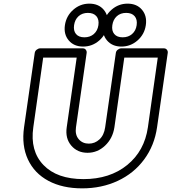

<svg xmlns="http://www.w3.org/2000/svg" viewBox="-20 -989 932 1044"><path d="M110.8 -296.9 168.9 -701.2Q170.4 -711.9 179.7 -719Q189 -726.1 198.2 -726.1H430.2Q440.9 -726.1 446.8 -718.3Q452.6 -710.4 451.2 -701.2L393.1 -296.9Q387.2 -256.3 408 -232.2Q428.7 -208 462.9 -208Q496.1 -208 521 -231.2Q545.9 -254.4 551.8 -296.9L609.9 -701.2Q611.3 -711.9 620.6 -719Q629.9 -726.1 639.2 -726.1H871.1Q881.8 -726.1 887.7 -718.3Q893.6 -710.4 892.1 -701.2L834 -296.9Q819.8 -197.8 763.9 -122.1Q708 -46.4 620.4 -5.6Q532.7 35.2 426.8 35.2Q319.8 35.2 243.4 -5.6Q167 -46.4 131.8 -122.1Q96.7 -197.8 110.8 -296.9ZM161.1 -296.9Q142.6 -168.5 216.3 -91.8Q290 -15.1 434.1 -15.1Q577.1 -15.1 671.4 -91.6Q765.6 -168 784.2 -296.9L837.9 -675.8H655.8L602.1 -296.9Q592.8 -236.3 551.5 -197.3Q510.3 -158.2 456.1 -158.2Q400.9 -158.2 367.4 -197.5Q334 -236.8 342.8 -296.9L397 -675.8H214.8ZM333 -852.1Q340.3 -902.3 378.2 -935.8Q416 -969.2 465.8 -969.2Q516.1 -969.2 544.2 -935.8Q572.3 -902.3 564.9 -852.1Q557.6 -802.2 519.8 -769Q481.9 -735.8 432.1 -735.8Q382.3 -735.8 354 -769Q325.7 -802.2 333 -852.1ZM382.8 -852.1Q378.4 -821.8 393.3 -804Q408.2 -786.1 439 -786.1Q469.7 -786.1 490.2 -804Q510.7 -821.8 515.1 -852.1Q519.5 -882.8 504.2 -900.9Q488.8 -918.9 458 -918.9Q427.2 -918.9 407.2 -900.9Q387.2 -882.8 382.8 -852.1ZM541 -852.1Q548.3 -902.3 586.2 -935.8Q624 -969.2 673.8 -969.2Q724.1 -969.2 752.2 -935.8Q780.3 -902.3 772.9 -852.1Q765.6 -802.2 727.8 -769Q689.9 -735.8 640.1 -735.8Q590.3 -735.8 562 -769Q533.7 -802.2 541 -852.1ZM590.8 -852.1Q586.4 -821.8 601.3 -804Q616.2 -786.1 647 -786.1Q677.7 -786.1 698.2 -804Q718.8 -821.8 723.1 -852.1Q727.5 -882.8 712.2 -900.9Q696.8 -918.9 666 -918.9Q635.3 -918.9 615.2 -900.9Q595.2 -882.8 590.8 -852.1Z"/></svg>

Font: Trueno Black Outline
Style: Italic
Weight: 900
Width: 6
Designer: Julieta Ulanovsky
Foundry: Julieta Ulanovsky
Version: Version 3.001b | FøM Fix